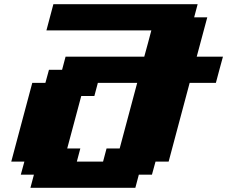

<svg xmlns="http://www.w3.org/2000/svg" viewBox="-20 -895 1082 915"><path d="M125 0H625L641.6 -62.5H704.1L721.2 -125H783.7Q800.8 -187.5 833.7 -312.5Q866.7 -437.5 883.8 -500H1008.8Q1014.2 -520.5 1025.4 -562.3Q1036.6 -604 1042.5 -625H917.5L967.8 -812.5H905.3L921.9 -875H234.4Q229 -854 217.8 -812.5Q206.5 -771 201.2 -750H701.2Q695.8 -729.5 684.6 -687.5Q673.3 -645.5 667.5 -625H292.5L275.9 -562.5H213.4L196.3 -500H133.8Q117.2 -437.5 83.7 -312.5Q50.3 -187.5 33.7 -125H96.2L79.1 -62.5H141.6ZM471.2 -125H346.2L362.8 -187.5H300.3Q311.5 -229 333.7 -312.3Q356 -395.5 367.2 -437.5H429.7L446.3 -500H633.8L550.3 -187.5H487.8Z"/></svg>

Font: Faithful 32x
Style: BoldOblique
Weight: 400
Foundry: Faithful Resource Pack
Version: Version 1.0; January 27, 2023